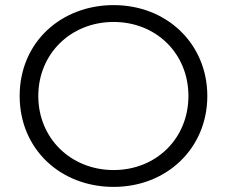

<svg xmlns="http://www.w3.org/2000/svg" viewBox="-20 -726 891 752"><path d="M57 -350C57 -142 217 6 425 6C634 6 792 -146 792 -350C792 -554 634 -706 425 -706C221 -706 57 -562 57 -350ZM425 -640C592 -640 718 -516 718 -350C718 -184 592 -60 425 -60C258 -60 130 -184 130 -350C130 -516 258 -640 425 -640Z"/></svg>

Font: Malon Grotesk
Style: Regular
Weight: 400
Designer: Julieta Ulanovsky
Foundry: Julieta Ulanovsky
Version: Version 7.200